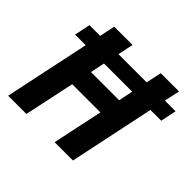

<svg xmlns="http://www.w3.org/2000/svg" viewBox="-168 -911 1107 1107"><g transform="rotate(45 386.0 -357.0)"><path d="M25.9 0 136.2 -522H49.8L69.8 -619.1H157.2L176.8 -713.9H326.2L306.2 -619.1H536.1L556.2 -713.9H705.1L685.1 -619.1H772L752 -522H664.1L554.2 0H404.8L470.2 -308.1H240.2L174.8 0ZM267.1 -434.1H497.1L515.1 -522H285.2Z"/></g></svg>

Font: Open Sans
Style: Bold Italic
Weight: 700
Italic angle: -12°
Designer: Monotype Design Team
Foundry: Monotype Imaging Inc.
Version: Version 3.003; ttfautohint (v1.8.4)